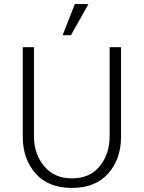

<svg xmlns="http://www.w3.org/2000/svg" viewBox="-20 -912 707 944"><path d="M348 -892H415L329 -739H288ZM333 -35Q422 -35 470.5 -95Q519 -155 519 -242V-680H575V-239Q575 -130 512 -59Q449 12 333 12Q218 12 155 -59Q92 -130 92 -239V-680H147V-242Q147 -155 197 -95Q247 -35 333 -35Z"/></svg>

Font: Palanquin ExtraLight
Style: Regular
Weight: 275
Designer: Pria Ravichandran
Version: Version 1.001